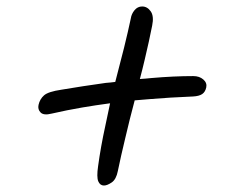

<svg xmlns="http://www.w3.org/2000/svg" viewBox="-20 -615 740 593"><path d="M139 -264Q115 -258 105.5 -267.5Q96 -277 99 -291Q103 -309 116 -320.5Q129 -332 170 -338Q235 -349 307 -359Q322 -360 336 -362Q350 -418 363 -467Q376 -520 384 -558Q386 -572 395.5 -583.5Q405 -595 419 -595Q435 -595 445.5 -580Q456 -565 450 -536Q441 -490 427 -431Q420 -401 412 -371Q430 -372 448 -374Q517 -380 577 -380Q596 -380 608 -369.5Q620 -359 617 -345Q614 -331 604.5 -324.5Q595 -318 576 -317Q503 -314 444 -309Q419 -307 396 -305Q380 -245 367 -189Q353 -131 344 -87Q339 -61 325 -51.5Q311 -42 301 -42Q289 -42 283.5 -55Q278 -68 283 -102Q291 -161 305 -225Q312 -260 320 -296Q275 -290 234 -283Q187 -275 139 -264Z"/></svg>

Font: Shantell Sans Light Light
Style: Italic
Weight: 300
Italic angle: -11°
Version: Version 1.008;[ac192a2d6]